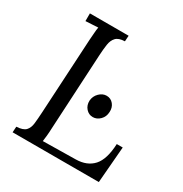

<svg xmlns="http://www.w3.org/2000/svg" viewBox="-164 -825 904 949"><g transform="rotate(30 288.5 -350.0)"><path d="M40 0 42 -33Q80 -35 94.5 -50.5Q109 -66 112 -93.5Q115 -121 117 -156L141 -588Q143 -608 144 -626.5Q145 -645 148 -660Q130 -659 112.5 -658Q95 -657 77 -656V-700H298L296 -667Q261 -666 246 -650Q231 -634 227 -607Q223 -580 221 -544L198 -115Q197 -88 195 -69Q193 -50 191 -37L378 -40Q441 -41 476 -79.5Q511 -118 515 -207H549L532 0ZM353 -389Q377 -389 392 -370.5Q407 -352 405 -326Q404 -299 386 -281Q368 -263 345 -263Q322 -263 306 -281Q290 -299 291 -326Q293 -352 311.5 -370.5Q330 -389 353 -389Z"/></g></svg>

Font: Lora
Style: Italic
Weight: 400
Italic angle: -3°
Designer: Olga Karpushina, Alexei Vanyashin (Cyrillic)
Foundry: Cyreal
Version: Version 3.008